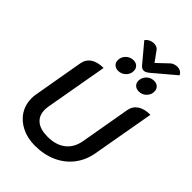

<svg xmlns="http://www.w3.org/2000/svg" viewBox="-307 -1200 1331 1331"><g transform="rotate(45 358.5 -534.0)"><path d="M53 -207Q53 -230 57 -250L121 -617Q129 -662 164 -685.5Q199 -709 258 -709L177 -250Q174 -232 174 -216Q174 -159 211.5 -128Q249 -97 320 -97Q402 -97 452.5 -136.5Q503 -176 516 -250L580 -617Q588 -662 623 -685.5Q658 -709 717 -709L636 -250Q622 -171 576.5 -112.5Q531 -54 460.5 -22.5Q390 9 301 9Q229 9 172.5 -19Q116 -47 84.5 -96Q53 -145 53 -207ZM563 -1059Q572 -1067 585.5 -1072Q599 -1077 613 -1077Q631 -1077 645.5 -1069Q660 -1061 666 -1045L505 -909Q484 -892 467 -892Q450 -892 435 -909L321 -1045Q333 -1061 350 -1069Q367 -1077 385 -1077Q399 -1077 410.5 -1072Q422 -1067 428 -1059L483 -983ZM289 -817Q289 -849 312 -871.5Q335 -894 367 -894Q392 -894 406.5 -879.5Q421 -865 421 -842Q421 -811 398 -788.5Q375 -766 344 -766Q319 -766 304 -780Q289 -794 289 -817ZM491 -817Q491 -849 514 -871.5Q537 -894 569 -894Q594 -894 608.5 -879.5Q623 -865 623 -842Q623 -811 600.5 -788.5Q578 -766 546 -766Q521 -766 506 -780Q491 -794 491 -817Z"/></g></svg>

Font: K2D SemiBold
Style: Italic
Weight: 600
Italic angle: -10°
Designer: Katatrad Aksorn Co.,Ltd.
Foundry: Cadson Demak Co.,Ltd.
Version: Version 1.000; ttfautohint (v1.6)